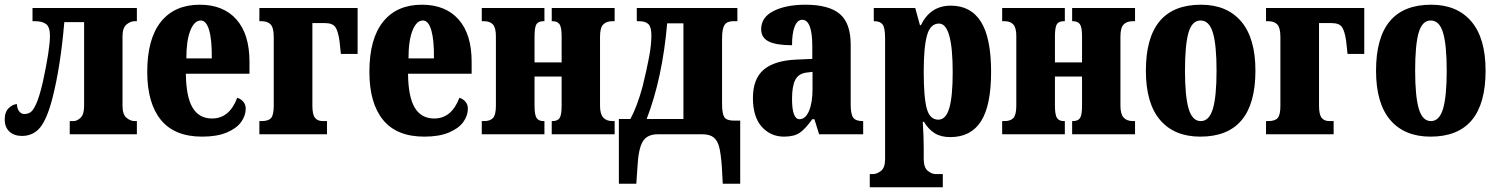

<svg xmlns="http://www.w3.org/2000/svg" viewBox="-20 -570 6360 815"><path d="M0 -63Q0 -95 17.5 -111.5Q35 -128 52 -128Q52 -110 61 -98Q70 -86 83 -86Q98 -86 109.5 -93.5Q121 -101 134 -130Q147 -159 161 -218Q192 -360 192 -418Q192 -455 176 -467.5Q160 -480 129 -480H118V-536H561V-480H551Q534 -480 517 -466Q500 -452 500 -415V-121Q500 -84 517 -70Q534 -56 551 -56H561V0H276V-56H292Q307 -56 322 -70Q337 -84 337 -121V-476H253Q237 -288 203 -155Q180 -65 150.5 -29Q121 7 73 7Q40 7 20 -11.5Q0 -30 0 -63Z M605 -265Q605 -405 663 -477.5Q721 -550 828 -550Q928 -550 983.5 -487.5Q1039 -425 1039 -308V-257H769Q770 -159 797.5 -113Q825 -67 880 -67Q954 -67 987 -155Q1003 -150 1013 -138Q1023 -126 1023 -109Q1023 -79 1003.5 -52Q984 -25 942.5 -7.5Q901 10 838 10Q721 10 663 -61Q605 -132 605 -265ZM879 -322Q880 -399 868 -441Q856 -483 832 -483Q805 -483 788 -440.5Q771 -398 771 -322Z M1081 -56H1090Q1120 -56 1131 -69.5Q1142 -83 1142 -121V-413Q1142 -452 1129 -466Q1116 -480 1090 -480H1081V-536H1498V-341H1427L1421 -397Q1415 -438 1403.5 -455Q1392 -472 1359 -472H1306V-121Q1306 -84 1317 -70Q1328 -56 1350 -56H1368V0H1081Z M1548 -265Q1548 -405 1606 -477.5Q1664 -550 1771 -550Q1871 -550 1926.5 -487.5Q1982 -425 1982 -308V-257H1712Q1713 -159 1740.5 -113Q1768 -67 1823 -67Q1897 -67 1930 -155Q1946 -150 1956 -138Q1966 -126 1966 -109Q1966 -79 1946.5 -52Q1927 -25 1885.5 -7.5Q1844 10 1781 10Q1664 10 1606 -61Q1548 -132 1548 -265ZM1822 -322Q1823 -399 1811 -441Q1799 -483 1775 -483Q1748 -483 1731 -440.5Q1714 -398 1714 -322Z M2025 -56H2035Q2061 -56 2073 -69.5Q2085 -83 2085 -121V-416Q2085 -452 2072.5 -466Q2060 -480 2035 -480H2025V-536H2291V-480H2287Q2265 -480 2257 -467Q2249 -454 2249 -415V-305H2364V-416Q2364 -453 2355.5 -466.5Q2347 -480 2325 -480H2322V-536H2589V-480H2580Q2554 -480 2540.5 -466Q2527 -452 2527 -415V-121Q2527 -86 2540.5 -71Q2554 -56 2580 -56H2589V0H2322V-56H2325Q2347 -56 2355.5 -69Q2364 -82 2364 -121V-245H2249V-121Q2249 -83 2257.5 -69.5Q2266 -56 2287 -56H2291V0H2025Z M2607 -65H2656Q2685 -119 2708 -204Q2726 -278 2735.5 -329Q2745 -380 2745 -420Q2745 -455 2732.5 -467.5Q2720 -480 2692 -480H2683V-536H3110V-480H3092Q3066 -480 3055.5 -464Q3045 -448 3045 -406V-128Q3045 -88 3054.5 -73Q3064 -58 3095 -58H3122V210H3048L3044 137Q3040 83 3033 55Q3026 27 3009.5 13.5Q2993 0 2962 0H2772Q2727 0 2708.5 30.5Q2690 61 2686 137L2681 210H2607ZM2881 -65V-471H2812Q2792 -239 2725 -65Z M3176 -154Q3176 -235 3221.5 -274Q3267 -313 3360 -317L3428 -320V-374Q3428 -486 3385 -486Q3365 -486 3353.5 -458Q3342 -430 3342 -378Q3275 -378 3243 -394Q3211 -410 3211 -446Q3211 -497 3264 -523.5Q3317 -550 3399 -550Q3498 -550 3544.5 -511Q3591 -472 3591 -380V-126Q3591 -86 3601.5 -71Q3612 -56 3641 -56H3644V0H3457L3437 -64H3428Q3398 -22 3374 -6Q3350 10 3308 10Q3251 10 3213.5 -32Q3176 -74 3176 -154ZM3429 -191V-265L3404 -262Q3370 -258 3356 -231.5Q3342 -205 3342 -150Q3342 -64 3374 -64Q3399 -64 3414 -99Q3429 -134 3429 -191Z M3672 169H3685Q3702 169 3719.5 155.5Q3737 142 3737 106V-409Q3737 -452 3726.5 -466Q3716 -480 3692 -480H3689V-536H3865L3885 -463H3889Q3929 -546 4016 -546Q4101 -546 4144 -477.5Q4187 -409 4187 -265Q4187 -122 4144 -55Q4101 12 4014 12Q3974 12 3947.5 -4.5Q3921 -21 3902 -53H3897Q3901 11 3901 58V104Q3901 141 3918 155Q3935 169 3952 169H3982V225H3672ZM4024 -264Q4024 -470 3966 -470Q3929 -470 3915 -420Q3901 -370 3901 -266Q3901 -156 3914 -109Q3927 -62 3963 -62Q3995 -62 4009.5 -111Q4024 -160 4024 -264Z M4234 -56H4244Q4270 -56 4282 -69.5Q4294 -83 4294 -121V-416Q4294 -452 4281.5 -466Q4269 -480 4244 -480H4234V-536H4500V-480H4496Q4474 -480 4466 -467Q4458 -454 4458 -415V-305H4573V-416Q4573 -453 4564.5 -466.5Q4556 -480 4534 -480H4531V-536H4798V-480H4789Q4763 -480 4749.5 -466Q4736 -452 4736 -415V-121Q4736 -86 4749.5 -71Q4763 -56 4789 -56H4798V0H4531V-56H4534Q4556 -56 4564.5 -69Q4573 -82 4573 -121V-245H4458V-121Q4458 -83 4466.5 -69.5Q4475 -56 4496 -56H4500V0H4234Z M4844 -270Q4844 -550 5078 -550Q5188 -550 5248.5 -479Q5309 -408 5309 -270Q5309 10 5075 10Q4965 10 4904.5 -60.5Q4844 -131 4844 -270ZM5144 -270Q5144 -379 5128.5 -431Q5113 -483 5076 -483Q5040 -483 5025 -431.5Q5010 -380 5010 -270Q5010 -161 5025.5 -108.5Q5041 -56 5077 -56Q5113 -56 5128.5 -108.5Q5144 -161 5144 -270Z M5354 -56H5363Q5393 -56 5404 -69.5Q5415 -83 5415 -121V-413Q5415 -452 5402 -466Q5389 -480 5363 -480H5354V-536H5771V-341H5700L5694 -397Q5688 -438 5676.5 -455Q5665 -472 5632 -472H5579V-121Q5579 -84 5590 -70Q5601 -56 5623 -56H5641V0H5354Z M5821 -270Q5821 -550 6055 -550Q6165 -550 6225.5 -479Q6286 -408 6286 -270Q6286 10 6052 10Q5942 10 5881.5 -60.5Q5821 -131 5821 -270ZM6121 -270Q6121 -379 6105.5 -431Q6090 -483 6053 -483Q6017 -483 6002 -431.5Q5987 -380 5987 -270Q5987 -161 6002.5 -108.5Q6018 -56 6054 -56Q6090 -56 6105.5 -108.5Q6121 -161 6121 -270Z"/></svg>

Font: Noto Serif CondBlack
Style: Regular
Weight: 900
Width: 3
Designer: Monotype Design Team
Foundry: Monotype Imaging Inc.
Version: Version 1.001